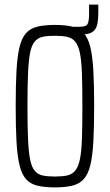

<svg xmlns="http://www.w3.org/2000/svg" viewBox="-20 -804 476 832"><path d="M279 -654V-688H327Q354 -688 360 -701Q366 -714 366 -744V-784H406V-750Q406 -722 402.5 -703.5Q399 -685 390 -674Q381 -663 365 -658.5Q349 -654 323 -654ZM218 8Q173 8 142 0.5Q111 -7 92.5 -28Q74 -49 64.5 -88.5Q55 -128 51.5 -190Q48 -252 48 -344Q48 -436 51.5 -498Q55 -560 64.5 -599.5Q74 -639 92.5 -660Q111 -681 142 -688.5Q173 -696 218 -696Q263 -696 293.5 -688.5Q324 -681 343 -660Q362 -639 371.5 -599.5Q381 -560 384.5 -498Q388 -436 388 -344Q388 -252 384.5 -190Q381 -128 371.5 -88.5Q362 -49 343 -28Q324 -7 293.5 0.5Q263 8 218 8ZM218 -39Q249 -39 270.5 -43.5Q292 -48 305.5 -64Q319 -80 326 -112.5Q333 -145 335 -201.5Q337 -258 337 -344Q337 -430 335 -486.5Q333 -543 326 -575.5Q319 -608 305.5 -624Q292 -640 270.5 -644.5Q249 -649 218 -649Q186 -649 165 -644.5Q144 -640 130.5 -624Q117 -608 110.5 -575.5Q104 -543 101.5 -486.5Q99 -430 99 -344Q99 -258 101.5 -201.5Q104 -145 110.5 -112.5Q117 -80 130.5 -64Q144 -48 165 -43.5Q186 -39 218 -39Z"/></svg>

Font: Saira ExtraCondensed Light
Style: Regular
Weight: 300
Width: 2
Designer: Hector Gatti with collaboration of the Omnibus-Type team
Foundry: Omnibus-Type
Version: Version 1.101